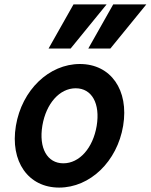

<svg xmlns="http://www.w3.org/2000/svg" viewBox="-20 -840 683 870"><path d="M248 10C388 10 511 -108 538 -270C565 -432 482 -550 342 -550C202 -550 79 -432 52 -270C25 -108 108 10 248 10ZM267 -100C194 -100 155 -169 172 -271C189 -371 250 -440 323 -440C396 -440 435 -371 418 -269C401 -169 340 -100 267 -100ZM463 -820H313L200 -620H300ZM643 -820H493L380 -620H480Z"/></svg>

Font: CommitMono
Style: Bold Italic
Weight: 700
Monospace: yes
Designer: Eigil Nikolajsen
Foundry: Eigil Nikolajsen
Version: Version 1.143